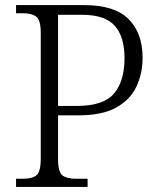

<svg xmlns="http://www.w3.org/2000/svg" viewBox="-20 -734 625 754"><path d="M43 0V-32H70Q106 -32 123 -45.5Q140 -59 140 -111V-605Q140 -655 122.5 -668.5Q105 -682 70 -682H43V-714H310Q430 -714 485 -659Q540 -604 540 -507Q540 -446 516 -394.5Q492 -343 437 -312Q382 -281 288 -281H208V-109Q208 -58 225.5 -45Q243 -32 278 -32H324V0ZM282 -318Q387 -318 428 -367Q469 -416 469 -505Q469 -590 430.5 -633Q392 -676 301 -676H208V-318Z"/></svg>

Font: Noto Serif Myanmar Light
Style: Regular
Weight: 300
Designer: Ben Mitchell and the Monotype Design Team
Foundry: Monotype Imaging Inc.
Version: Version 2.106; ttfautohint (v1.8.4.7-5d5b)